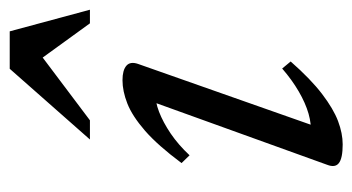

<svg xmlns="http://www.w3.org/2000/svg" viewBox="-185 -530 725 395"><g transform="rotate(-90 177.5 -332.5)"><path d="M36 -22 168 -388 183 -375Q166.5 -376 145 -367.8Q123.5 -359.5 100.2 -343.8Q77 -328 55.5 -305L39.5 -321.5Q76 -370.5 106.2 -396.8Q136.5 -423 162 -433Q187.5 -443 210 -443Q230.5 -443 239.8 -435Q249 -427 243.5 -411L111.5 -36L102 -56Q119 -54 141 -60.2Q163 -66.5 187 -80.5Q211 -94.5 234 -114.5L248.5 -97Q212.5 -56 181.8 -32.5Q151 -9 125.8 0.5Q100.5 10 78 10Q49.5 10 39.5 2.2Q29.5 -5.5 36 -22ZM88 -510 233.5 -675H310.5L355 -510H327L252 -613.5H265L127.5 -510Z"/></g></svg>

Font: Newsreader 17pt
Style: Italic
Weight: 400
Italic angle: -17°
Version: Version 1.003